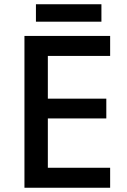

<svg xmlns="http://www.w3.org/2000/svg" viewBox="-20 -883 597 903"><path d="M498 0H95V-714H498V-620H205V-419H480V-326H205V-94H498ZM457 -863V-781H149V-863Z"/></svg>

Font: Noto Sans Adlam Medium
Style: Regular
Weight: 500
Version: Version 3.001